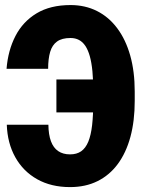

<svg xmlns="http://www.w3.org/2000/svg" viewBox="-20 -741 592 771"><path d="M462.9 -421.9V-289.6H206.5V-421.9ZM7.3 -240.2H174.3Q174.8 -200.2 184.6 -173.8Q194.3 -147.5 213.6 -134.3Q232.9 -121.1 261.2 -121.1Q288.1 -121.1 305.9 -133.5Q323.7 -146 334.5 -171.9Q345.2 -197.8 349.9 -238.3Q354.5 -278.8 354.5 -335.4V-374.5Q354.5 -419.9 351.1 -455.1Q347.7 -490.2 340.6 -515.4Q333.5 -540.5 322.8 -556.6Q312 -572.8 297.1 -580.6Q282.2 -588.4 263.2 -588.4Q228.5 -588.4 209 -574.2Q189.5 -560.1 181.4 -532.5Q173.3 -504.9 173.3 -464.8H6.3Q12.2 -538.6 42 -596.4Q71.8 -654.3 127 -687.5Q182.1 -720.7 263.2 -720.7Q321.8 -720.7 369.4 -696.8Q417 -672.9 450.9 -627.4Q484.9 -582 502.9 -518.1Q521 -454.1 521 -373.5V-335.4Q521 -255.4 503.7 -191.4Q486.3 -127.4 453.1 -82.5Q419.9 -37.6 371.8 -13.7Q323.7 10.3 261.2 10.3Q185.5 10.3 129.4 -21.2Q73.2 -52.7 41.5 -109.4Q9.8 -166 7.3 -240.2Z"/></svg>

Font: Roboto Condensed Black
Style: Regular
Weight: 900
Designer: Christian Robertson
Foundry: Google
Version: Version 3.008; 2023